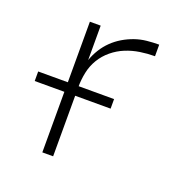

<svg xmlns="http://www.w3.org/2000/svg" viewBox="-101 -623 702 718"><g transform="rotate(20 250.0 -264.0)"><path d="M141 0V-520H184V-383Q192 -406 205 -427Q218 -448 235.5 -465Q253 -482 274 -494.5Q295 -507 318 -515Q341 -523 365.5 -525.5Q390 -528 414 -528V-482Q385 -482 355.5 -477.5Q326 -473 299 -462Q272 -451 249 -432Q226 -413 211 -388Q196 -363 190 -334Q184 -305 184 -276V0ZM325 -241H23V-279H325Z"/></g></svg>

Font: Iosevka Aile Extralight
Style: Regular
Weight: 200
Designer: Belleve Invis
Foundry: Belleve Invis
Version: Version 31.1.0; ttfautohint (v1.8.4)